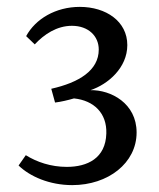

<svg xmlns="http://www.w3.org/2000/svg" viewBox="-20 -529 461 558"><path d="M377 -144C377 -229 302 -268 243 -267C294 -284 350 -332 350 -398C350 -467 288 -509 212 -509C142 -509 83 -474 56 -424L81 -400C108 -429 145 -454 189 -454C237 -454 267 -424 267 -385C267 -324 209 -289 129 -271L140 -231C157 -233 178 -238 195 -243C253 -237 291 -200 289 -141C287 -69 234 -44 174 -44C128 -44 87 -58 55 -78L34 -48C67 -16 124 9 190 9C294 9 377 -55 377 -144Z"/></svg>

Font: Yrsa
Style: Regular
Weight: 400
Designer: Anna Giedrys (Yrsa+Rasa design), David Brezina (Yrsa art-direction, Rasa art-direction, design)
Foundry: Rosetta Type Foundry
Version: Version 1.001;PS 1.1;hotconv 1.0.88;makeotf.lib2.5.647800